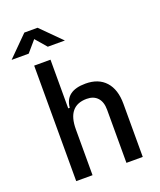

<svg xmlns="http://www.w3.org/2000/svg" viewBox="-200 -1041 954 1144"><g transform="rotate(-20 276.5 -469.0)"><path d="M400.4 0V-336.9Q400.4 -386.2 376 -412.8Q351.6 -439.5 307.6 -439.5Q185.5 -439.5 185.5 -291V0H82V-732.4H185.5V-423.8H195.3Q204.1 -527.3 332 -527.3Q414.1 -527.3 459 -477.5Q503.9 -427.7 503.9 -336.9V0ZM-32.7 -810.5 94.2 -937.5H178.2L305.2 -810.5H196.8L136.2 -880.9L75.7 -810.5Z"/></g></svg>

Font: CaskaydiaCove NFP
Style: Regular
Weight: 400
Designer: Aaron Bell
Foundry: Saja Typeworks
Version: Version 2111.001; VTT 6.35;Nerd Fonts 3.1.1